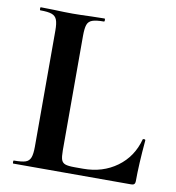

<svg xmlns="http://www.w3.org/2000/svg" viewBox="-73 -691 692 756"><g transform="rotate(10 272.5 -312.5)"><path d="M517.1 -15.1Q517.1 0 502 0H29.8Q27.8 0 27.8 -6.1Q27.8 -12.2 29.8 -12.2Q62 -12.2 76.4 -17.1Q90.8 -22 96.4 -36.4Q102.1 -50.8 102.1 -81.1V-543.9Q102.1 -573.7 96.4 -587.9Q90.8 -602.1 75.9 -607.4Q61 -612.8 29.8 -612.8Q27.8 -612.8 27.8 -618.9Q27.8 -625 29.8 -625L81.1 -624Q127 -622.1 157 -622.1Q187 -622.1 232.9 -624L284.2 -625Q287.1 -625 287.1 -618.9Q287.1 -612.8 284.2 -612.8Q253.4 -612.8 238.3 -607.4Q223.1 -602.1 218 -587.6Q212.9 -573.2 212.9 -543V-85Q212.9 -59.1 217 -47.6Q221.2 -36.1 232.7 -32Q244.1 -27.8 270 -27.8H304.2Q382.3 -27.8 439.2 -69.3Q496.1 -110.8 515.1 -182.1Q515.1 -184.1 520.5 -184.1Q525.9 -184.1 525.9 -180.2Q517.1 -81.1 517.1 -15.1Z"/></g></svg>

Font: Cormorant-Bold
Style: Bold
Weight: 700
Designer: Christian Thalmann (Catharsis Fonts)
Version: Version 3.000